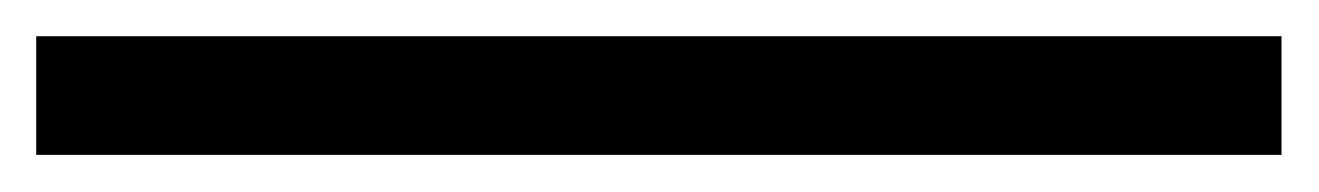

<svg xmlns="http://www.w3.org/2000/svg" viewBox="-20 25 728 106"><path d="M687.5 45V110.5H0V45Z"/></svg>

Font: Russisch Sans
Style: Regular
Weight: 400
Designer: Michael Sharanda (font) & Cristiano Sobral (main changes)
Foundry: Michael Sharanda
Version: Version 2.00;October 25, 2020;FontCreator 13.0.0.2681 64-bit